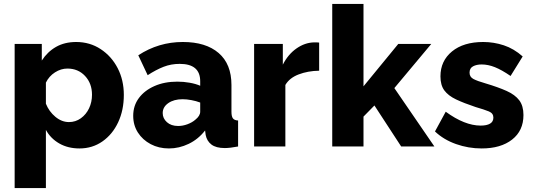

<svg xmlns="http://www.w3.org/2000/svg" viewBox="-20 -750 2727 983"><path d="M387 10Q328 10 283.5 -15.5Q239 -41 215 -85V213H55V-525H194V-440Q223 -485 267 -510Q311 -535 370 -535Q440 -535 495.5 -498.5Q551 -462 582.5 -401Q614 -340 614 -264Q614 -186 585 -124Q556 -62 504.5 -26Q453 10 387 10ZM333 -125Q367 -125 394 -144.5Q421 -164 436 -195.5Q451 -227 451 -265Q451 -323 415.5 -361Q380 -399 325 -399Q292 -399 261.5 -379.5Q231 -360 215 -327V-219Q231 -179 263.5 -152Q296 -125 333 -125Z M662 -157Q662 -209 691 -248Q720 -287 771 -309.5Q822 -332 888 -332Q920 -332 951 -326.5Q982 -321 1005 -311V-334Q1005 -423 900 -423Q856 -423 817.5 -408Q779 -393 736 -365L688 -467Q792 -535 916 -535Q1034 -535 1099.5 -478.5Q1165 -422 1165 -315V-178Q1165 -154 1172.5 -144Q1180 -134 1199 -133V0Q1178 4 1161 6Q1144 8 1131 8Q1086 8 1062.5 -10Q1039 -28 1033 -59L1030 -82Q995 -37 946 -13.5Q897 10 845 10Q793 10 751.5 -12Q710 -34 686 -71.5Q662 -109 662 -157ZM980 -137Q1005 -157 1005 -178V-225Q984 -233 959.5 -237.5Q935 -242 915 -242Q870 -242 841.5 -222Q813 -202 813 -171Q813 -144 834.5 -124.5Q856 -105 892 -105Q916 -105 940 -114Q964 -123 980 -137Z M1614 -388Q1556 -387 1509 -369Q1462 -351 1441 -315V0H1281V-525H1428V-419Q1455 -472 1498 -502Q1541 -532 1588 -533Q1608 -533 1614 -532Z M2034 0 1897 -210 1841 -153V0H1681V-730H1841V-308L2019 -525H2188L1999 -299L2204 0Z M2446 10Q2378 10 2314.5 -12.5Q2251 -35 2207 -77L2262 -178Q2359 -107 2441 -107Q2472 -107 2489 -117Q2506 -127 2506 -148Q2506 -170 2483 -179.5Q2460 -189 2415 -202Q2355 -222 2315 -241Q2275 -260 2255 -287Q2235 -314 2235 -359Q2235 -438 2294 -486.5Q2353 -535 2454 -535Q2508 -535 2559.5 -518Q2611 -501 2656 -461L2594 -361Q2549 -392 2514 -406Q2479 -420 2446 -420Q2420 -420 2402 -410.5Q2384 -401 2384 -378Q2384 -356 2404 -345.5Q2424 -335 2466 -323Q2530 -304 2573.5 -284.5Q2617 -265 2638.5 -236.5Q2660 -208 2660 -161Q2660 -81 2602 -35.5Q2544 10 2446 10Z"/></svg>

Font: Raleway ExtraBold
Style: Regular
Weight: 800
Designer: Matt McInerney, Pablo Impallari, Rodrigo Fuenzalida
Foundry: Matt McInerney, Pablo Impallari, Rodrigo Fuenzalida
Version: Version 4.026